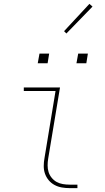

<svg xmlns="http://www.w3.org/2000/svg" viewBox="-20 -972 540 992"><path d="M340 0Q319 0 299 -3.5Q279 -7 261.5 -16.5Q244 -26 231.5 -41Q219 -56 212.5 -74.5Q206 -93 206 -114Q206 -135 210 -156L267 -502H103V-520H290L229 -153Q226 -135 226 -117Q226 -99 231 -83Q236 -67 247 -53.5Q258 -40 272.5 -32Q287 -24 304.5 -21Q322 -18 340 -18H380V0ZM375 -645 384 -695H434L426 -645ZM175 -645 184 -695H234L226 -645ZM323 -799 311 -811 442 -952 458 -938Z"/></svg>

Font: Iosevka SS04 Thin
Style: Italic
Weight: 100
Italic angle: -9°
Monospace: yes
Designer: Belleve Invis
Foundry: Belleve Invis
Version: Version 19.0.0; ttfautohint (v1.8.4)